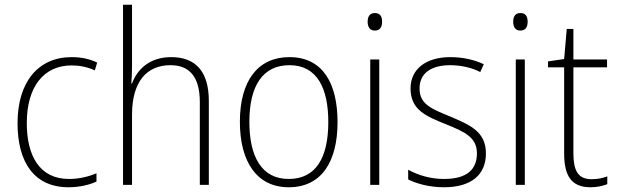

<svg xmlns="http://www.w3.org/2000/svg" viewBox="-20 -831 2605 810"><path d="M269 -41C315 -41 357 -51 387 -65V-100C352 -85 312 -76 271 -76C146 -76 93 -175 93 -312C93 -464 164 -555 282 -555C314 -555 348 -549 380 -534L390 -567C359 -582 324 -590 282 -590C141 -590 54 -485 54 -311C54 -147 124 -41 269 -41Z M537 -555V-811H499V-51H537V-347C537 -489 601 -556 699 -556C777 -556 823 -510 823 -400V-51H861V-405C861 -531 804 -590 702 -590C610 -590 558 -537 537 -479H534C536 -505 537 -525 537 -555Z M1404 -316C1404 -479 1342 -590 1201 -590C1067 -590 992 -489 992 -317C992 -148 1064 -41 1198 -41C1336 -41 1404 -148 1404 -316ZM1032 -317C1032 -468 1088 -556 1201 -556C1319 -556 1365 -457 1365 -316C1365 -166 1313 -76 1198 -76C1085 -76 1032 -168 1032 -317Z M1561 -776C1539 -776 1531 -760 1531 -739C1531 -718 1540 -702 1561 -702C1583 -702 1592 -717 1592 -739C1592 -760 1585 -776 1561 -776ZM1580 -580H1542V-51H1580Z M2030 -184C2030 -278 1959 -305 1878 -340C1800 -372 1750 -391 1750 -458C1750 -522 1799 -556 1879 -556C1925 -556 1973 -545 2006 -527L2021 -560C1983 -578 1935 -590 1880 -590C1775 -590 1712 -538 1712 -458C1712 -368 1776 -341 1861 -307C1940 -275 1992 -252 1992 -184C1992 -116 1950 -76 1853 -76C1798 -76 1745 -91 1702 -115V-74C1736 -57 1789 -41 1853 -41C1970 -41 2030 -95 2030 -184Z M2175 -776C2153 -776 2145 -760 2145 -739C2145 -718 2154 -702 2175 -702C2197 -702 2206 -717 2206 -739C2206 -760 2199 -776 2175 -776ZM2194 -580H2156V-51H2194Z M2476 -75C2417 -75 2399 -113 2399 -186V-547H2541V-580H2399V-709H2371L2360 -582L2292 -572V-547H2360V-184C2360 -90 2390 -41 2471 -41C2501 -41 2523 -47 2542 -54V-87C2524 -80 2502 -75 2476 -75Z"/></svg>

Font: Noto Sans Tamil UI SemiCondensed ExtraLight
Style: Regular
Weight: 200
Width: 4
Designer: Jelle Bosma - Monotype Design Team
Foundry: Monotype Imaging Inc.
Version: Version 2.004